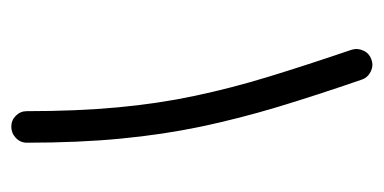

<svg xmlns="http://www.w3.org/2000/svg" viewBox="-186 -452 666 333"><g transform="rotate(90 146.5 -286.0)"><path d="M84 -597.7Q94.2 -601.6 104.7 -596.4Q115.2 -591.3 118.7 -580.6Q145.5 -502.9 165.8 -435.8Q186 -368.7 200 -302.5Q213.9 -236.3 220.9 -163.1Q228 -89.8 228 0Q228 11.2 219.7 19Q211.4 26.9 200.2 26.9Q189 26.9 181.2 19Q173.3 11.2 173.3 0Q173.3 -87.4 166.7 -157.7Q160.2 -228 146.7 -291.5Q133.3 -355 113.3 -420.2Q93.3 -485.4 66.9 -563Q63.5 -573.7 68.4 -584Q73.2 -594.2 84 -597.7Z"/></g></svg>

Font: Mikhak-DS1-FD Light
Style: Regular
Weight: 300
Designer: Amin Abedi
Version: Version 3.2